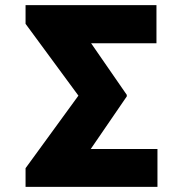

<svg xmlns="http://www.w3.org/2000/svg" viewBox="-20 -732 717 752"><path d="M596.7 0H80.1V-73.2L287.1 -357.4L80.1 -638.7V-711.9H592.8V-562.5H336.9L476.6 -360.4V-354.5L335.4 -148.4H596.7Z"/></svg>

Font: Pretendard Std Black
Style: Regular
Weight: 900
Designer: Base glyphs from Inter by Rasmus Andersson; Hangeul glyphs from Noto Sans CJK(Source Han Sans) by Jang Soo-young and Kan
Foundry: Kil Hyung-jin
Version: Version 1.309